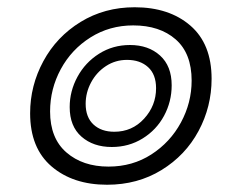

<svg xmlns="http://www.w3.org/2000/svg" viewBox="-20 -499 666 529"><path d="M63 -187Q63 -263 99.5 -330.5Q136 -398 202 -438.5Q268 -479 351 -479Q446 -479 504.5 -428.5Q563 -378 563 -282Q563 -205 527 -138Q491 -71 425 -30.5Q359 10 275 10Q181 10 122 -40.5Q63 -91 63 -187ZM508 -277Q508 -352 464 -390.5Q420 -429 347 -429Q282 -429 229.5 -396Q177 -363 147.5 -308.5Q118 -254 118 -192Q118 -118 163 -79Q208 -40 279 -40Q345 -40 397 -73.5Q449 -107 478.5 -161.5Q508 -216 508 -277ZM172 -204Q172 -248 193.5 -287.5Q215 -327 253 -351Q291 -375 338 -375Q389 -375 421 -346Q453 -317 453 -264Q453 -219 432 -180Q411 -141 373 -117.5Q335 -94 288 -94Q237 -94 204.5 -122.5Q172 -151 172 -204ZM410 -256Q410 -294 388 -314Q366 -334 330 -334Q298 -334 272 -317Q246 -300 231 -272Q216 -244 216 -213Q216 -176 237.5 -156Q259 -136 295 -136Q344 -136 377 -172Q410 -208 410 -256Z"/></svg>

Font: KoHo Medium
Style: Italic
Weight: 500
Italic angle: -10°
Designer: Cadson Demak & Katatrad Team
Foundry: Cadson Demak Co.,Ltd.
Version: Version 1.000